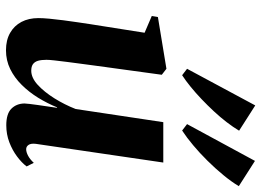

<svg xmlns="http://www.w3.org/2000/svg" viewBox="-136 -726 874 642"><g transform="rotate(90 301.0 -405.0)"><path d="M148 12Q114 12 90 -1.8Q66 -15.5 53.2 -39.8Q40.5 -64 40.5 -96.5Q40.5 -111 42.5 -133Q44.5 -155 47.8 -179.8Q51 -204.5 54.5 -227.8Q58 -251 60.5 -268L89.5 -451.5L33.5 -475.5L37 -496L210 -524.5L230 -509L199 -282.5Q196.5 -263 193.2 -239Q190 -215 187 -191.8Q184 -168.5 182 -150.2Q180 -132 180 -123.5Q180 -106.5 183.2 -95.2Q186.5 -84 194.5 -78.2Q202.5 -72.5 216.5 -72.5Q240 -72.5 263.8 -94.2Q287.5 -116 308.8 -150Q330 -184 344.5 -221L388.5 -514H523.5L461 -88Q459 -71.5 464.5 -63.5Q470 -55.5 479 -55.5Q488.5 -55.5 500.5 -61.8Q512.5 -68 524.5 -81L536.5 -57Q524 -40.5 503.2 -25Q482.5 -9.5 455.8 0.8Q429 11 399 11Q360.5 11 343.5 -6Q326.5 -23 326 -49.5Q326 -54.5 327.5 -66.8Q329 -79 331.2 -95Q333.5 -111 336 -127.8Q338.5 -144.5 340.5 -158.5L339 -159Q325.5 -126 306.8 -95.5Q288 -65 264 -40.8Q240 -16.5 211 -2.2Q182 12 148 12ZM231.5 -577 210 -593.5 332.5 -821.5 417 -767.5Q405 -747.5 388.5 -726Q372 -704.5 352.2 -683.2Q332.5 -662 311.5 -642Q290.5 -622 270.2 -605.5Q250 -589 231.5 -577ZM416.5 -577 395 -593.5 518 -820.5 602.5 -766.5Q587.5 -741.5 565.2 -714.5Q543 -687.5 517.2 -661.5Q491.5 -635.5 465.5 -613.8Q439.5 -592 416.5 -577Z"/></g></svg>

Font: Merriweather 120pt
Style: Bold Italic
Weight: 700
Italic angle: -7.8°
Version: Version 2.101